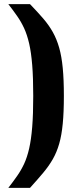

<svg xmlns="http://www.w3.org/2000/svg" viewBox="-20 -763 395 933"><path d="M20.4 150Q44.6 118.9 63.6 91.5Q82.7 64.2 97.3 32.9Q111.8 1.6 121.7 -41.4Q131.5 -84.4 136.5 -146Q141.5 -207.7 141.5 -297Q141.5 -385.3 136.5 -447Q131.5 -508.6 121.7 -551.3Q111.8 -594 97.3 -625.6Q82.7 -657.2 63.6 -684.5Q44.6 -711.9 20.4 -743H125.7Q162.4 -705 190 -673Q217.5 -641 236.6 -607Q255.6 -573 267.6 -531Q279.5 -489 284.9 -432.5Q290.4 -376 290.4 -297Q290.4 -218 284.9 -161.7Q279.5 -105.4 267.6 -64.2Q255.6 -22.9 236.6 10.4Q217.5 43.7 190 76.6Q162.4 109.6 125.7 150Z"/></svg>

Font: Saira Thin
Style: Regular
Weight: 100
Designer: Hector Gatti with collaboration of the Omnibus-Type team
Foundry: Omnibus-Type
Version: Version 1.101